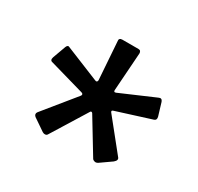

<svg xmlns="http://www.w3.org/2000/svg" viewBox="-89 -847 586 567"><g transform="rotate(30 203.5 -563.5)"><path d="M211 -510Q209 -512 207 -512Q205 -512 204 -510L129 -389Q127 -386 122.5 -385.5Q118 -385 113 -388L72 -416Q64 -423 70 -431L157 -538Q159 -541 158 -543.5Q157 -546 153 -547L34 -581Q25 -583 29 -595L45 -639Q49 -649 57 -644L170 -598Q174 -596 176.5 -597.5Q179 -599 179 -603L170 -732Q169 -736 171.5 -739Q174 -742 180 -742H235Q240 -742 242 -739Q244 -736 244 -732L235 -603Q234 -594 242 -597L358 -647Q368 -652 372 -641L385 -598Q388 -587 379 -584L262 -547Q258 -546 257.5 -543.5Q257 -541 260 -538L342 -436Q346 -432 345 -427.5Q344 -423 338 -418L301 -392Q295 -388 290 -389Q285 -390 282 -393Z"/></g></svg>

Font: Libre Franklin Medium
Style: Regular
Weight: 500
Designer: Pablo Impallari, Rodrigo Fuenzalida, Nhung Nguyen
Foundry: Impallari Type
Version: Version 3.000